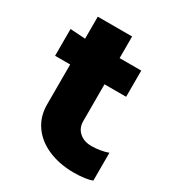

<svg xmlns="http://www.w3.org/2000/svg" viewBox="-157 -727 770 838"><g transform="rotate(30 227.5 -308.0)"><path d="M15 -388V-523L91 -518V-629H264V-520H373V-388H264V-202Q264 -168 287.5 -147Q311 -126 349 -126Q370 -126 393.5 -130Q417 -134 432 -140V0Q419 6 394 9.5Q369 13 341 13Q267 13 210 -12Q153 -37 122 -82Q91 -127 91 -186V-388Z"/></g></svg>

Font: Non Bureau Extended
Style: Bold
Weight: 700
Width: 7
Designer: Jona Saucedo
Foundry: Non Foundry
Version: Version 1.000; ttfautohint (v1.8.4)